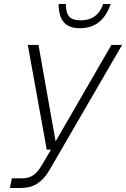

<svg xmlns="http://www.w3.org/2000/svg" viewBox="-20 -933 626 953"><path d="M377 -793C457 -793 505 -840 529 -913H492C474 -859 435 -832 382 -832C330 -832 307 -851 307 -913H271C271 -828 308 -793 377 -793ZM29 0H86C145 0 189 -27 225 -88L586 -710H533L256 -231L171 -710H118L212 -190H233L188 -114C161 -67 133 -48 92 -48H39Z"/></svg>

Font: Geist ExtraLight
Style: Italic
Weight: 200
Italic angle: -12°
Designer: Basement.studio, Andrés Briganti, Mateo Zaragoza
Foundry: Basement.studio, Vercel, Andrés Briganti, Guido Ferreyra, Mateo Zaragoza
Version: Version 1.500